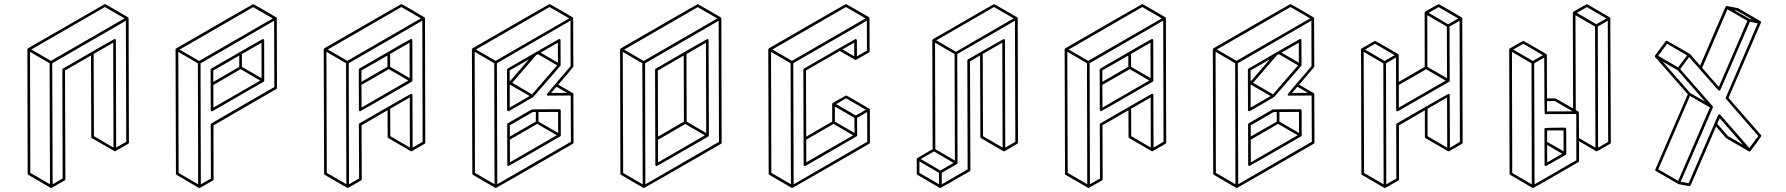

<svg xmlns="http://www.w3.org/2000/svg" viewBox="-20 -854 8829 949"><path d="M233.4 75.2 231.4 74.7 230.5 74.2H230L120.1 10.3Q116.7 8.3 116.7 4.4L115.2 -609.9Q115.2 -613.3 118.2 -615.2Q497.1 -834 498.5 -834Q500.5 -834 556.6 -801.3Q612.8 -768.6 613.3 -768.1L613.8 -767.6V-767.1L614.7 -766.6L615.2 -763.7Q615.7 -763.7 615.7 -763.2L617.2 -149.4Q617.2 -145.5 613.8 -143.6L549.3 -106.4Q546.4 -106.4 544.9 -106.9V-107.4L434.1 -171.4Q431.2 -173.3 431.2 -177.2L429.7 -579.6L301.3 -505.9L303.2 32.2Q302.7 35.6 299.8 37.6Q235.4 75.2 233.4 75.2ZM227.1 56.6 225.1 -541.5 128.4 -597.7 129.9 0.5ZM231.9 -553.2 595.7 -763.2 498.5 -819.3 134.8 -609.4ZM541 -124.5 539.6 -643.1 442.9 -587.4 444.3 -181.2ZM240.2 56.6 289.6 28.3 288.1 -509.8Q288.1 -513.2 291.5 -515.1Q544.4 -661.6 546.4 -661.6Q552.7 -661.6 552.7 -654.8L554.2 -124.5L604 -153.3L602.1 -751.5L238.3 -541.5Q239.7 -242.7 240.2 56.6Z M966.3 75.2H964.4L963.4 74.7H962.9L853 10.3Q849.6 8.3 849.6 4.9L847.7 -609.9Q848.1 -612.8 851.1 -614.7Q1229.5 -833.5 1231.4 -833.5Q1233.4 -833.5 1290 -800.8L1345.7 -768.1L1346.7 -767.1Q1346.7 -766.6 1347.2 -766.6L1348.1 -764.2L1349.1 -419.9Q1349.1 -416 1345.7 -414.1L1035.2 -234.4L1035.6 32.2Q1035.6 36.1 1032.2 38.1Q968.8 75.2 966.3 75.2ZM959.5 57.1 958 -541 861.3 -597.7 862.8 1ZM964.4 -552.7 1328.1 -762.7 1231.4 -818.8 867.7 -608.9ZM972.7 57.1 1022.5 28.8 1021.5 -238.3Q1022 -242.2 1024.9 -244.1L1335.9 -423.8L1335 -751.5L971.2 -541ZM1028.3 -303.7Q1021.5 -303.7 1021.5 -310.5L1021 -509.3Q1021 -512.7 1024.4 -515.1Q1276.9 -661.1 1278.8 -661.1Q1285.6 -661.1 1285.6 -654.3L1286.1 -455.1Q1285.6 -451.7 1282.7 -450.2Q1029.8 -303.7 1028.3 -303.7ZM1034.2 -449.2 1162.6 -523.4V-579.6L1034.2 -505.4ZM1034.7 -322.3 1266.1 -455.6 1169.4 -512.2 1034.7 -434.1ZM1272.9 -467.3 1272.5 -642.6 1175.8 -586.9V-523.4Z M1760.3 -304.2Q1758.8 -304.2 1757.3 -305.2Q1753.9 -307.1 1753.9 -311L1753.4 -509.8Q1753.4 -513.2 1756.3 -515.1Q2008.8 -661.6 2011.2 -661.6Q2017.1 -661.6 2018.1 -654.8L2018.6 -455.6Q2018.1 -452.1 2015.1 -450.2Q1762.2 -304.2 1760.3 -304.2ZM1766.6 -449.7 1895 -523.9V-579.6L1766.6 -505.9ZM1767.1 -322.3 1998.5 -456.1 1901.9 -512.2 1766.6 -434.6ZM2004.9 -467.8 2004.4 -643.1 1908.2 -587.4V-523.9ZM1698.7 75.2 1696.3 74.7Q1696.3 74.2 1695.8 74.2L1585 10.3Q1582 8.3 1582 4.4L1580.1 -609.9Q1580.6 -613.3 1583.5 -615.2Q1961.9 -834 1963.9 -834Q1965.8 -834 2022 -801.3L2078.1 -768.1L2079.1 -767.6L2080.6 -764.2L2082 -149.4Q2082 -145.5 2079.1 -143.6L2014.6 -106.4H2011.2L1899.4 -171.4Q1896 -173.3 1896 -177.2L1895.5 -309.1L1767.1 -234.9L1768.1 32.2Q1768.1 35.6 1764.6 37.6Q1700.2 75.2 1698.7 75.2ZM1691.9 56.6 1690.4 -541.5 1593.3 -598.1 1595.2 0.5ZM1696.8 -553.2 2060.5 -763.2 1963.9 -819.3 1600.1 -609.4ZM2005.9 -124.5 2005.4 -372.6 1908.7 -316.4 1909.2 -181.2ZM1705.1 56.6 1754.9 28.3 1753.9 -238.8Q1753.9 -242.7 1757.3 -244.6Q2010.3 -390.6 2012.2 -390.6Q2018.6 -390.6 2018.6 -383.8L2019.5 -124.5L2068.8 -153.3L2067.4 -752L1703.6 -541.5Z M2431.2 75.2Q2430.2 75.2 2429.7 74.7H2428.7L2317.9 10.3Q2314.5 8.3 2314.5 4.4L2312.5 -609.9H2313Q2313 -613.3 2315.9 -615.2Q2694.3 -834 2696.3 -834Q2698.2 -834 2754.4 -801.3L2810.5 -768.1L2811.5 -767.6V-767.1L2812.5 -766.6L2813 -763.7L2814 -524.4Q2814 -522.5 2739.3 -435.5L2811.5 -393.6L2812.5 -393.1L2813.5 -391.1L2814 -388.2L2814.9 -149.4Q2814.9 -145.5 2811.5 -143.6Q2433.1 75.2 2431.2 75.2ZM2703.6 -394.5 2783.2 -395 2730.5 -425.3ZM2424.3 56.6 2422.9 -541.5 2326.2 -598.1 2327.6 0.5ZM2429.7 -553.2 2793.5 -763.2 2696.3 -819.3 2332.5 -609.4ZM2438 56.6 2801.8 -153.3 2800.8 -381.8 2689 -381.3Q2682.6 -381.3 2682.6 -388.2Q2682.6 -390.1 2800.3 -526.9L2799.8 -752L2436 -541.5Q2436.5 -242.2 2438 56.6ZM2493.7 -33.7Q2487.3 -33.7 2487.3 -40L2486.8 -238.8Q2486.8 -242.7 2489.7 -244.6L2608.4 -313Q2610.4 -314 2745.1 -314Q2751.5 -314 2751.5 -307.6L2752 -184.6Q2751.5 -181.2 2748.5 -179.7Q2495.6 -33.7 2493.7 -33.7ZM2500 -179.2 2628.4 -252.9V-300.3H2613.3L2500 -234.9ZM2500.5 -51.8 2731.9 -185.5 2635.3 -241.7 2500 -163.6ZM2738.8 -196.8 2738.3 -300.8 2641.6 -300.3V-252.9ZM2493.2 -304.2Q2486.3 -304.2 2486.3 -311L2485.8 -509.8Q2485.8 -513.2 2489.3 -515.1Q2742.2 -661.6 2744.1 -661.6Q2750.5 -661.6 2750.5 -654.8L2751 -532.7L2750.5 -530.3L2749.5 -528.3L2616.2 -375Q2615.7 -374 2555.2 -339.1Q2494.6 -304.2 2493.2 -304.2ZM2499.5 -322.3 2598.1 -379.4 2501 -435.5 2499.5 -434.6ZM2737.8 -543.9 2737.3 -643.1 2651.9 -593.8ZM2609.9 -387.7 2733.9 -530.8 2638.7 -586.4 2629.4 -581.1 2511.7 -444.8ZM2499.5 -451.2 2594.2 -560.5 2499 -505.9Z M3163.1 75.2Q3161.1 75.2 3161.1 74.7H3160.2L3049.8 10.3Q3046.9 8.3 3046.4 4.9L3044.9 -609.4Q3045.4 -612.8 3048.3 -614.7Q3426.8 -833.5 3428.7 -833.5Q3430.2 -833.5 3486.3 -800.8L3542.5 -768.1H3543V-767.6H3543.5V-767.1H3543.9L3544.4 -766.1V-765.6Q3544.9 -763.7 3545.2 -763.7Q3545.4 -763.7 3545.4 -763.2L3546.9 -148.9Q3546.9 -145 3543.5 -143.1Q3165.5 75.2 3163.1 75.2ZM3156.7 57.1 3154.8 -541 3058.1 -597.7 3060.1 1ZM3161.6 -552.7 3525.4 -762.7 3428.7 -818.8 3064.9 -608.9ZM3169.9 57.1 3533.7 -152.8 3532.2 -751.5 3168.5 -541ZM3226.1 -33.2Q3219.2 -33.2 3219.2 -39.6L3217.8 -509.3Q3218.3 -512.7 3221.2 -514.6Q3473.6 -661.1 3476.1 -661.1Q3482.4 -661.1 3482.4 -654.3L3483.9 -184.1Q3483.4 -181.2 3480.5 -179.2Q3228 -33.2 3226.1 -33.2ZM3232.4 -178.7 3360.4 -252.9 3359.4 -579.6 3231.4 -505.4ZM3232.4 -51.3 3463.9 -185.1 3367.2 -241.2 3232.4 -163.1ZM3470.7 -196.3 3469.2 -642.6 3373 -586.9 3374 -252.9Z M3896 75.2Q3895 75.2 3894.5 74.7H3893.6V74.2H3892.6L3782.7 10.3Q3779.3 8.3 3779.3 4.4L3777.3 -609.4L3777.8 -609.9Q3777.8 -613.3 3780.8 -615.2Q4159.2 -834 4161.1 -834Q4163.1 -834 4274.9 -769L4275.4 -768.1H4275.9V-767.6H4276.4V-767.1H4276.9L4277.8 -764.6L4278.3 -600.6Q4278.3 -596.7 4274.9 -594.7Q4211.4 -558.1 4210.7 -557.9Q4210 -557.6 4207.5 -557.6V-558.1H4206.5L4130.9 -602.1L3963.9 -505.9L3964.8 -178.7L4093.3 -252.9V-339.8Q4093.3 -342.3 4095.2 -344.2Q4095.7 -344.7 4128.4 -363.5Q4161.1 -382.3 4162.6 -382.3Q4164.6 -382.3 4220.5 -349.6Q4276.4 -316.9 4276.9 -316.4H4277.3L4277.8 -315.4H4278.3L4278.8 -313.5L4279.3 -312.5L4279.8 -149.4Q4279.8 -145.5 4276.4 -143.6Q3897.9 75.2 3896 75.2ZM4210 -283.2 4259.3 -311.5 4162.6 -368.2 4112.8 -339.4ZM4203.6 -196.8 4203.1 -271.5 4106.4 -327.6V-252.9ZM3965.3 -51.8 4196.8 -185.1 4100.1 -241.7 3964.8 -163.6ZM4202.1 -575.7V-643.1L4144 -609.9ZM3889.2 56.6 3887.7 -541.5 3791 -597.7 3792.5 0.5ZM3894.5 -553.2 4258.3 -763.2 4161.1 -819.3 3797.4 -609.4ZM3902.8 57.1 4266.6 -153.3 4266.1 -300.3 4216.3 -271.5 4216.8 -184.6Q4216.3 -181.2 4213.4 -179.7Q3960.9 -33.7 3960.2 -33.4Q3959.5 -33.2 3958.5 -33.2Q3957 -33.2 3955.6 -34.2Q3952.1 -36.1 3952.1 -40L3950.7 -509.3Q3950.7 -513.2 3954.1 -515.1Q4207 -661.1 4208.5 -661.1Q4210.4 -661.1 4211.9 -660.2Q4215.3 -658.2 4215.3 -654.8L4215.8 -575.7L4265.1 -604.5L4264.6 -751.5L3900.9 -541.5Q3901.4 -242.2 3902.8 57.1Z M4627.9 75.2 4625.5 74.7 4514.6 10.3Q4511.2 8.3 4511.2 4.4V-68.4Q4511.7 -71.8 4514.6 -73.2L4589.8 -116.7L4587.9 -654.8H4588.4V-655.3Q4588.4 -658.7 4591.3 -660.2Q4891.6 -833.5 4893.1 -833.5Q4895 -833.5 4951.2 -801Q5007.3 -768.6 5007.3 -768.1L5008.3 -767.6V-767.1Q5008.8 -767.1 5008.8 -766.8Q5008.8 -766.6 5009.3 -766.1L5009.8 -763.7L5010.3 -763.2L5011.7 -149.4Q5011.7 -145.5 5008.3 -143.6L4945.8 -106.9L4943.8 -106.4H4939.9V-106.9H4939L4828.6 -171.4Q4825.7 -173.3 4825.7 -176.8L4824.2 -579.6L4774.4 -550.8L4776.4 -13.2Q4775.9 -9.3 4772.9 -7.3Q4629.9 75.2 4627.9 75.2ZM4705.1 -598.1 4990.2 -763.2 4893.1 -819.3 4607.9 -654.8ZM4699.7 -60.5 4698.2 -586.9 4601.6 -643.1 4603 -116.7ZM4621.6 57.1 4621.1 0 4524.4 -56.2V0.5ZM4627.9 -11.2 4693.4 -48.8 4596.2 -105.5 4530.8 -67.9ZM4935.5 -124.5 4934.1 -643.1 4837.4 -587.4 4838.9 -180.7ZM4634.8 57.1 4762.7 -17.1 4761.2 -554.7Q4761.2 -558.6 4764.6 -560.5L4882.8 -628.4Q4939.5 -661.1 4940.9 -661.1Q4947.3 -661.1 4947.3 -654.3L4948.7 -124.5L4998.5 -152.8L4996.6 -751.5L4711.4 -586.9L4712.9 -48.3Q4712.9 -44.9 4710 -43.5L4634.8 0Z M5422.4 -304.2Q5420.9 -304.2 5419.4 -305.2Q5416 -307.1 5416 -311L5415.5 -509.8Q5415.5 -513.2 5418.5 -515.1Q5670.9 -661.6 5673.3 -661.6Q5679.2 -661.6 5680.2 -654.8L5680.7 -455.6Q5680.2 -452.1 5677.2 -450.2Q5424.3 -304.2 5422.4 -304.2ZM5428.7 -449.7 5557.1 -523.9V-579.6L5428.7 -505.9ZM5429.2 -322.3 5660.6 -456.1 5564 -512.2 5428.7 -434.6ZM5667 -467.8 5666.5 -643.1 5570.3 -587.4V-523.9ZM5360.8 75.2 5358.4 74.7Q5358.4 74.2 5357.9 74.2L5247.1 10.3Q5244.1 8.3 5244.1 4.4L5242.2 -609.9Q5242.7 -613.3 5245.6 -615.2Q5624 -834 5626 -834Q5627.9 -834 5684.1 -801.3L5740.2 -768.1L5741.2 -767.6L5742.7 -764.2L5744.1 -149.4Q5744.1 -145.5 5741.2 -143.6L5676.8 -106.4H5673.3L5561.5 -171.4Q5558.1 -173.3 5558.1 -177.2L5557.6 -309.1L5429.2 -234.9L5430.2 32.2Q5430.2 35.6 5426.8 37.6Q5362.3 75.2 5360.8 75.2ZM5354 56.6 5352.5 -541.5 5255.4 -598.1 5257.3 0.5ZM5358.9 -553.2 5722.7 -763.2 5626 -819.3 5262.2 -609.4ZM5668 -124.5 5667.5 -372.6 5570.8 -316.4 5571.3 -181.2ZM5367.2 56.6 5417 28.3 5416 -238.8Q5416 -242.7 5419.4 -244.6Q5672.4 -390.6 5674.3 -390.6Q5680.7 -390.6 5680.7 -383.8L5681.6 -124.5L5731 -153.3L5729.5 -752L5365.7 -541.5Z M6093.3 75.2Q6092.3 75.2 6091.8 74.7H6090.8L5980 10.3Q5976.6 8.3 5976.6 4.4L5974.6 -609.9H5975.1Q5975.1 -613.3 5978 -615.2Q6356.4 -834 6358.4 -834Q6360.4 -834 6416.5 -801.3L6472.7 -768.1L6473.6 -767.6V-767.1L6474.6 -766.6L6475.1 -763.7L6476.1 -524.4Q6476.1 -522.5 6401.4 -435.5L6473.6 -393.6L6474.6 -393.1L6475.6 -391.1L6476.1 -388.2L6477.1 -149.4Q6477.1 -145.5 6473.6 -143.6Q6095.2 75.2 6093.3 75.2ZM6365.7 -394.5 6445.3 -395 6392.6 -425.3ZM6086.4 56.6 6085 -541.5 5988.3 -598.1 5989.7 0.5ZM6091.8 -553.2 6455.6 -763.2 6358.4 -819.3 5994.6 -609.4ZM6100.1 56.6 6463.9 -153.3 6462.9 -381.8 6351.1 -381.3Q6344.7 -381.3 6344.7 -388.2Q6344.7 -390.1 6462.4 -526.9L6461.9 -752L6098.1 -541.5Q6098.6 -242.2 6100.1 56.6ZM6155.8 -33.7Q6149.4 -33.7 6149.4 -40L6148.9 -238.8Q6148.9 -242.7 6151.9 -244.6L6270.5 -313Q6272.5 -314 6407.2 -314Q6413.6 -314 6413.6 -307.6L6414.1 -184.6Q6413.6 -181.2 6410.6 -179.7Q6157.7 -33.7 6155.8 -33.7ZM6162.1 -179.2 6290.5 -252.9V-300.3H6275.4L6162.1 -234.9ZM6162.6 -51.8 6394 -185.5 6297.4 -241.7 6162.1 -163.6ZM6400.9 -196.8 6400.4 -300.8 6303.7 -300.3V-252.9ZM6155.3 -304.2Q6148.4 -304.2 6148.4 -311L6147.9 -509.8Q6147.9 -513.2 6151.4 -515.1Q6404.3 -661.6 6406.2 -661.6Q6412.6 -661.6 6412.6 -654.8L6413.1 -532.7L6412.6 -530.3L6411.6 -528.3L6278.3 -375Q6277.8 -374 6217.3 -339.1Q6156.7 -304.2 6155.3 -304.2ZM6161.6 -322.3 6260.3 -379.4 6163.1 -435.5 6161.6 -434.6ZM6399.9 -543.9 6399.4 -643.1 6314 -593.8ZM6272 -387.7 6396 -530.8 6300.8 -586.4 6291.5 -581.1 6173.8 -444.8ZM6161.6 -451.2 6256.3 -560.5 6161.1 -505.9Z M6825.7 75.2H6823.7L6822.8 74.7H6822.3L6712.4 10.7Q6709 8.8 6709 4.9L6707 -609.4Q6707.5 -612.8 6710.4 -614.7Q6774.9 -651.9 6776.9 -651.9Q6778.3 -651.9 6834.5 -619.4Q6890.6 -586.9 6890.6 -586.4L6891.6 -585.9V-585.4L6892.6 -584.5L6893.1 -582L6893.6 -581.5V-449.2L7022 -523.4L7021.5 -791Q7021.5 -794.4 7024.4 -796.4Q7088.9 -833.5 7090.8 -833.5Q7092.8 -833.5 7148.9 -800.8L7205.1 -767.6L7206.1 -767.1V-766.6L7207.5 -764.6L7209.5 -148.9Q7209 -145 7206.1 -143.1L7141.6 -106Q7138.2 -106 7137.5 -106.2Q7136.7 -106.4 7136.7 -106.9L7026.4 -170.9Q7022.9 -172.9 7022.9 -176.8L7022.5 -308.6L6894.5 -234.4L6895 32.7Q6895 36.1 6891.6 38.1Q6828.1 75.2 6825.7 75.2ZM7138.2 -733.9 7187.5 -762.7 7090.8 -818.8 7041 -790.5ZM7132.3 -467.3 7131.3 -722.7 7034.7 -778.8 7035.2 -523.4ZM6894 -321.8 7125.5 -455.6 7028.8 -511.7 6894 -434.1ZM6818.8 57.1 6817.4 -541 6720.2 -597.7 6722.2 1ZM6823.7 -552.7 6873.5 -581.5 6776.4 -637.7 6727.1 -608.9ZM7133.3 -124 7132.3 -372.1 7036.1 -316.4V-180.7ZM6832 57.1 6881.8 28.8 6880.9 -238.3Q6881.3 -242.2 6884.3 -244.1Q7137.2 -390.1 7139.2 -390.1Q7145.5 -390.1 7145.5 -383.3L7146.5 -124L7195.8 -152.8L7194.3 -751L7144.5 -722.7L7145.5 -455.1Q7145 -451.7 7142.1 -449.7Q6889.6 -304.2 6888.9 -304Q6888.2 -303.7 6887.7 -303.7Q6880.9 -303.7 6880.9 -310.5L6879.9 -569.8L6830.6 -541Z M7558.1 75.2Q7556.2 75.2 7555.7 74.7H7554.7L7444.8 10.3Q7441.4 8.3 7441.4 4.9L7439.5 -609.4Q7439.9 -612.8 7442.9 -614.7Q7507.3 -651.9 7509.3 -651.9Q7511.2 -651.9 7567.1 -619.4Q7623 -586.9 7623.5 -586.4Q7624 -585.9 7624.3 -585.7Q7624.5 -585.4 7624.8 -584.7Q7625 -584 7625.5 -584V-582.5Q7626 -582.5 7626.5 -367.7H7667.5Q7669.4 -367.7 7755.4 -317.9L7753.9 -791Q7754.4 -794.4 7757.3 -796.4Q7821.3 -833.5 7823.2 -833.5Q7825.2 -833.5 7881.3 -800.5Q7937.5 -767.6 7938 -766.8Q7938.5 -766.1 7939.2 -766.1Q7939.9 -766.1 7941.9 -148.9Q7941.9 -145 7938.5 -143.1Q7874 -106 7872.6 -106L7869.1 -106.9L7784.7 -156.2V-58.1Q7784.7 -54.7 7781.2 -52.7Q7560.5 75.2 7558.1 75.2ZM7626.5 -303.2 7752.9 -303.7 7665.5 -354.5H7626.5ZM7551.3 57.1 7549.8 -541 7453.1 -597.7 7454.6 1ZM7556.6 -552.7 7606 -581.5 7509.3 -637.7 7459.5 -608.9ZM7564.9 57.1 7771.5 -62 7771 -290.5 7620.1 -290Q7617.2 -290 7615.2 -292Q7613.3 -293.9 7612.8 -569.8L7563 -541ZM7865.7 -124 7863.8 -722.7 7767.1 -778.8 7768.6 -310.1Q7781.7 -302.2 7782.2 -301.8Q7782.7 -301.3 7783.4 -300.3Q7784.2 -299.3 7784.7 -171.4ZM7870.6 -734.4 7920.4 -762.7 7823.2 -818.8 7773.9 -790.5ZM7878.9 -124 7928.7 -152.8 7926.8 -751.5 7877.4 -722.7ZM7620.6 -33.2Q7614.3 -33.2 7614.3 -39.6L7613.8 -215.8Q7613.8 -218.8 7615.7 -220.7Q7617.7 -222.7 7714.8 -223.1Q7721.2 -223.1 7721.2 -216.3L7721.7 -93.8Q7721.2 -90.3 7718.3 -88.4Q7622.6 -33.2 7620.6 -33.2ZM7627.4 -51.3 7701.7 -94.2 7627 -137.7ZM7708.5 -106 7708 -209.5H7627V-152.8Z M8330.1 65.9 8276.4 56.2 8164.6 -8.8Q8161.1 -10.7 8161.1 -14.6Q8161.1 -16.1 8322.3 -388.2L8160.6 -572.3L8159.7 -574.7V-577.6L8160.6 -580.1L8212.9 -650.4Q8214.8 -652.8 8218.3 -652.8Q8219.7 -652.8 8275.9 -620.4Q8332 -587.9 8332.5 -587.4L8333.5 -586.9L8383.3 -529.8L8508.8 -820.3H8509.3V-820.8Q8509.8 -821.8 8510.3 -822Q8510.7 -822.3 8510.7 -822.5Q8510.7 -822.8 8512.7 -823.7H8513.2V-824.2H8516.1L8543 -819.3Q8569.8 -814 8570.8 -813.5L8681.2 -749.5V-749H8681.6L8683.1 -747.1H8683.6L8684.1 -744.1L8683.6 -741.2L8523.4 -370.1L8684.1 -186.5Q8685.5 -184.6 8686 -182.6Q8686 -180.2 8658.7 -143.1L8632.3 -107.9Q8630.9 -106.4 8630.6 -106.4Q8630.4 -106.4 8629.9 -106.2Q8629.4 -106 8628.4 -105.5L8624 -106L8511.7 -171.4L8461.9 -228.5L8336.4 62Q8334 65.9 8330.1 65.9ZM8640.6 -757.3 8564.9 -801.3 8551.8 -803.7 8627.4 -759.8ZM8475.6 -424.3 8616.7 -751 8518.1 -808.1 8393.1 -518.6ZM8274.4 -521 8318.8 -580.1 8220.2 -637.7 8175.8 -578.1ZM8408.2 -351.6 8272 -506.8 8197.8 -549.8 8334 -394.5ZM8274.9 40 8431.6 -322.8 8333 -379.9 8176.3 -17.1ZM8595.2 -138.2 8480 -269.5 8467.8 -242.2 8521 -181.2ZM8326.2 51.8 8454.1 -243.2 8471.7 -284.7Q8473.6 -288.6 8478 -288.6Q8481 -288.6 8482.9 -286.6L8626.5 -122.6L8670.9 -181.6Q8508.8 -366.7 8508.8 -368.7Q8508.8 -370.1 8668 -738.8L8629.4 -746.1L8483.4 -409.7Q8481.9 -405.8 8476.6 -405.8H8475.6Q8475.6 -406.2 8474.6 -406.5Q8473.6 -406.7 8328.6 -571.8L8284.7 -512.2L8444.8 -329.6Q8445.3 -329.6 8445.3 -329.1L8446.3 -327.1Q8446.3 -326.2 8446.8 -325.7L8446.3 -322.8L8287.1 44.4Z"/></svg>

Font: 3D Isometric
Style: Regular
Weight: 400
Designer: GGBotNet
Version: 1.10